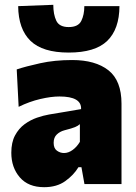

<svg xmlns="http://www.w3.org/2000/svg" viewBox="-20 -765 564 798"><path d="M163.5 13Q97.5 13 62.2 -28Q27 -69 27 -130Q27 -173.5 42.5 -202.2Q58 -231 82.2 -248.8Q106.5 -266.5 133.5 -275.8Q160.5 -285 183.5 -289L317 -311.5Q319.5 -364 227 -364Q192.5 -364 147.5 -353.5Q102.5 -343 57.5 -321L49.5 -476.5Q87 -489 147 -502.2Q207 -515.5 280 -515.5Q376.5 -515.5 430.8 -472.8Q485 -430 485 -334V0H331L318.5 -70H306Q286.5 -37.5 251.2 -12.2Q216 13 163.5 13ZM246 -129Q264.5 -129 282 -141.8Q299.5 -154.5 312 -175.5V-249Q304.5 -242 292 -236.8Q279.5 -231.5 248 -223.5Q229 -218.5 216 -206Q203 -193.5 203 -171.5Q203 -148.5 216.5 -138.8Q230 -129 246 -129ZM265.5 -546.5Q157 -546.5 106.8 -595.2Q56.5 -644 55.5 -739.5L201.5 -745Q201.5 -705 214 -678.8Q226.5 -652.5 265.5 -652.5Q305 -652.5 317.8 -678Q330.5 -703.5 330.5 -739.5H476.5Q476 -644 425.8 -595.2Q375.5 -546.5 265.5 -546.5Z"/></svg>

Font: Commissioner ExtraBold
Style: Regular
Weight: 800
Designer: Kostas Bartsokas
Foundry: Kostas Bartsokas
Version: Version 1.000; ttfautohint (v1.8.3)